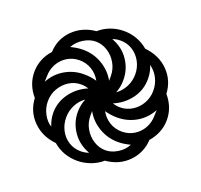

<svg xmlns="http://www.w3.org/2000/svg" viewBox="-126 -867 1071 1021"><g transform="rotate(20 409.0 -357.0)"><path d="M271 -40Q191 -48 139.5 -100Q88 -152 84 -227Q34 -285 34 -357Q34 -394 47.5 -427.5Q61 -461 86 -488Q89 -563 141 -614.5Q193 -666 271 -673Q299 -698 335 -711Q371 -724 409 -724Q448 -724 483 -711Q518 -698 546 -674Q627 -666 678.5 -614Q730 -562 734 -487Q784 -428 784 -357Q784 -320 770.5 -286.5Q757 -253 733 -226Q729 -152 678 -100Q627 -48 548 -41Q521 -17 484 -3.5Q447 10 409 10Q330 10 271 -40ZM543 -527Q543 -566 525 -599Q507 -632 476.5 -651Q446 -670 409 -670Q383 -670 364 -662Q425 -640 459.5 -589.5Q494 -539 494 -478Q494 -437 480 -403Q509 -424 526 -456.5Q543 -489 543 -527ZM424 -475Q424 -514 404.5 -547.5Q385 -581 353.5 -600.5Q322 -620 287 -620Q253 -620 219 -599Q185 -578 168 -546Q206 -556 239 -556Q297 -556 347 -526.5Q397 -497 424 -448ZM663 -479Q663 -515 647 -547.5Q631 -580 600 -602Q615 -568 615 -527Q615 -465 578.5 -415.5Q542 -366 484 -342Q504 -335 527 -335Q563 -335 594.5 -354.5Q626 -374 644.5 -407Q663 -440 663 -479ZM287 -435Q326 -435 360 -425Q341 -459 309.5 -478Q278 -497 240 -497Q203 -497 172 -478.5Q141 -460 123 -428Q105 -396 105 -357L104 -326Q132 -378 181 -406.5Q230 -435 287 -435ZM714 -357 715 -388Q686 -335 637 -307Q588 -279 531 -279Q493 -279 459 -289Q477 -256 508.5 -236.5Q540 -217 579 -217Q616 -217 647 -235.5Q678 -254 696 -286Q714 -318 714 -357ZM203 -187Q203 -248 239.5 -298Q276 -348 334 -372Q314 -379 291 -379Q255 -379 224 -359.5Q193 -340 174 -307Q155 -274 155 -235Q155 -197 173 -163.5Q191 -130 218 -114Q203 -152 203 -187ZM455 -52Q394 -74 359 -124.5Q324 -175 324 -236Q324 -275 339 -311Q310 -291 293 -258Q276 -225 276 -187Q276 -148 293.5 -115Q311 -82 341.5 -63Q372 -44 409 -44Q434 -44 455 -52ZM649 -168Q612 -158 579 -158Q521 -158 471 -187.5Q421 -217 394 -266V-239Q394 -200 413.5 -166.5Q433 -133 464.5 -113.5Q496 -94 531 -94Q565 -94 598.5 -114.5Q632 -135 649 -168Z"/></g></svg>

Font: Noto Sans Armenian Black Cond
Style: Regular
Weight: 900
Width: 3
Designer: Monotype Design team
Foundry: Monotype Imaging Inc.
Version: Version 1.000